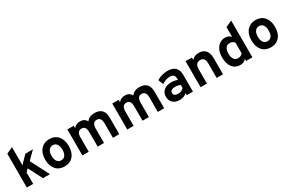

<svg xmlns="http://www.w3.org/2000/svg" viewBox="134 -1989 4885 3267"><g transform="rotate(-30 2577.0 -355.0)"><path d="M78 0V-663.5L203 -722V-365.5L345 -511H493L345 -364L533 0H397L253.5 -275L203 -225V0Z M819 12Q710.5 12 648.2 -59.5Q586 -131 586 -255Q586 -337 614.5 -397.2Q643 -457.5 695.2 -490.2Q747.5 -523 819 -523Q925.5 -523 987.8 -451Q1050 -379 1050 -255.5Q1050 -131 988 -59.5Q926 12 819 12ZM819 -107.5Q869.5 -107.5 897.5 -146.2Q925.5 -185 925.5 -255.5Q925.5 -325.5 897.2 -364.8Q869 -404 819 -404Q768.5 -404 740 -364.5Q711.5 -325 711.5 -255Q711.5 -185.5 740 -146.5Q768.5 -107.5 819 -107.5Z M1170 0V-511H1295V-463.5Q1342.5 -523 1420 -523Q1512 -523 1548.5 -450.5Q1600.5 -523 1704.5 -523Q1894.5 -523 1894.5 -322.5V0H1770V-279.5Q1770 -404 1684 -404Q1594.5 -404 1594.5 -281V0H1470V-279.5Q1470 -343.5 1449.2 -373.8Q1428.5 -404 1384.5 -404Q1295 -404 1295 -283V0Z M2052 0V-511H2177V-463.5Q2224.5 -523 2302 -523Q2394 -523 2430.5 -450.5Q2482.5 -523 2586.5 -523Q2776.5 -523 2776.5 -322.5V0H2652V-279.5Q2652 -404 2566 -404Q2476.5 -404 2476.5 -281V0H2352V-279.5Q2352 -343.5 2331.2 -373.8Q2310.5 -404 2266.5 -404Q2177 -404 2177 -283V0Z M3080 12Q2996 12 2947.5 -33.2Q2899 -78.5 2899 -156Q2899 -231.5 2954.5 -277.2Q3010 -323 3100.5 -323Q3171 -323 3220 -299V-331Q3220 -417.5 3124.5 -417.5Q3049 -417.5 2967.5 -364L2930 -462.5Q2973.5 -491.5 3027.8 -507.2Q3082 -523 3137 -523Q3342 -523 3342 -329V0H3220V-41Q3166.5 12 3080 12ZM3109 -93.5Q3173 -93.5 3220 -140.5V-201Q3174 -223 3120 -223Q3073.5 -223 3046.8 -205.2Q3020 -187.5 3020 -156Q3020 -126.5 3043.5 -110Q3067 -93.5 3109 -93.5Z M3492 0V-511H3617V-462Q3665.5 -523 3754 -523Q3839.5 -523 3886 -470.2Q3932.5 -417.5 3932.5 -318.5V0H3808V-280Q3808 -344.5 3785.8 -374.2Q3763.5 -404 3716.5 -404Q3617 -404 3617 -282V0Z M4272.5 12Q4174 12 4118 -59Q4062 -130 4062 -256Q4062 -336 4088.5 -396Q4115 -456 4162.8 -489.5Q4210.5 -523 4274 -523Q4342 -523 4385.5 -473V-665.5L4510 -722V0H4385.5V-42Q4348.5 12 4272.5 12ZM4293 -107.5Q4354.5 -107.5 4385.5 -152.5V-359Q4352 -404 4293 -404Q4242.5 -404 4215 -365.8Q4187.5 -327.5 4187.5 -256Q4187.5 -185.5 4215.2 -146.5Q4243 -107.5 4293 -107.5Z M4872 12Q4763.5 12 4701.2 -59.5Q4639 -131 4639 -255Q4639 -337 4667.5 -397.2Q4696 -457.5 4748.2 -490.2Q4800.5 -523 4872 -523Q4978.5 -523 5040.8 -451Q5103 -379 5103 -255.5Q5103 -131 5041 -59.5Q4979 12 4872 12ZM4872 -107.5Q4922.5 -107.5 4950.5 -146.2Q4978.5 -185 4978.5 -255.5Q4978.5 -325.5 4950.2 -364.8Q4922 -404 4872 -404Q4821.5 -404 4793 -364.5Q4764.5 -325 4764.5 -255Q4764.5 -185.5 4793 -146.5Q4821.5 -107.5 4872 -107.5Z"/></g></svg>

Font: Overpass
Style: Bold
Weight: 700
Designer: Delve Withrington, Dave Bailey, Thomas Jockin
Foundry: Delve Fonts LLC
Version: Version 4.000; ttfautohint (v1.8.3)